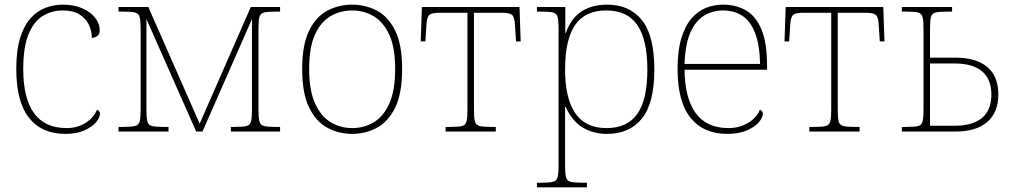

<svg xmlns="http://www.w3.org/2000/svg" viewBox="-20 -566 4345 826"><path d="M262 10Q159 10 104.5 -59.5Q50 -129 50 -269Q50 -349 66.5 -402.5Q83 -456 111.5 -487.5Q140 -519 176 -532.5Q212 -546 250 -546Q298 -546 333.5 -530.5Q369 -515 389 -490Q409 -465 409 -436Q409 -420 399.5 -412Q390 -404 375 -403Q375 -432 362.5 -459Q350 -486 322.5 -503.5Q295 -521 250 -521Q202 -521 163.5 -497Q125 -473 102.5 -418Q80 -363 80 -269Q80 -15 267 -15Q313 -15 348.5 -37.5Q384 -60 397 -94Q410 -89 410 -77Q410 -60 392.5 -39.5Q375 -19 342 -4.5Q309 10 262 10Z M490 0V-20H510Q546 -20 561.5 -24Q577 -28 581 -44Q585 -60 585 -94V-442Q585 -477 581 -492.5Q577 -508 561.5 -512Q546 -516 512 -516H490V-536H618L839 -34L1059 -536H1185V-516H1163Q1130 -516 1115 -512Q1100 -508 1096 -492.5Q1092 -477 1092 -442V-94Q1092 -60 1096 -44Q1100 -28 1115.5 -24Q1131 -20 1165 -20H1185V0H973V-20H991Q1026 -20 1041 -24Q1056 -28 1060 -44Q1064 -60 1064 -94V-484L851 0H824L610 -484V-94Q610 -60 614 -44Q618 -28 633.5 -24Q649 -20 684 -20H705V0Z M1495 10Q1438 10 1389 -16Q1340 -42 1310 -103Q1280 -164 1280 -269Q1280 -374 1310 -434.5Q1340 -495 1389 -520.5Q1438 -546 1495 -546Q1552 -546 1601 -520.5Q1650 -495 1680 -434.5Q1710 -374 1710 -269Q1710 -164 1680 -103Q1650 -42 1601 -16Q1552 10 1495 10ZM1495 -15Q1546 -15 1588 -40Q1630 -65 1655 -121Q1680 -177 1680 -269Q1680 -362 1654.5 -417Q1629 -472 1587 -496.5Q1545 -521 1495 -521Q1444 -521 1402 -496.5Q1360 -472 1335 -417Q1310 -362 1310 -269Q1310 -177 1335.5 -121Q1361 -65 1403 -40Q1445 -15 1495 -15Z M1897 0V-20H1918Q1953 -20 1968 -24Q1983 -28 1987 -44Q1991 -60 1991 -94V-511H1869Q1839 -511 1828 -502.5Q1817 -494 1815 -464L1810 -388H1790L1795 -536H2215L2220 -388H2200L2195 -464Q2193 -494 2182 -502.5Q2171 -511 2141 -511H2019V-94Q2019 -60 2023 -44Q2027 -28 2042.5 -24Q2058 -20 2092 -20H2113V0Z M2290 240V220H2310Q2345 220 2360 216Q2375 212 2379 196Q2383 180 2383 146V-442Q2383 -477 2379 -492.5Q2375 -508 2360 -512Q2345 -516 2312 -516H2290V-536H2412V-424H2414Q2437 -488 2482 -517Q2527 -546 2592 -546Q2688 -546 2741.5 -479.5Q2795 -413 2795 -267Q2795 -122 2741.5 -56Q2688 10 2592 10Q2530 10 2484.5 -19Q2439 -48 2414 -106H2411V146Q2411 180 2415 196Q2419 212 2434.5 216Q2450 220 2484 220H2505V240ZM2589 -15Q2679 -15 2722 -76.5Q2765 -138 2765 -267Q2765 -395 2722 -458Q2679 -521 2589 -521Q2496 -521 2453.5 -457.5Q2411 -394 2411 -267Q2411 -144 2454.5 -79.5Q2498 -15 2589 -15Z M3109 10Q3006 10 2950.5 -59.5Q2895 -129 2895 -269Q2895 -349 2911.5 -402.5Q2928 -456 2955.5 -487.5Q2983 -519 3018 -532.5Q3053 -546 3090 -546Q3145 -546 3188 -522Q3231 -498 3255.5 -440Q3280 -382 3280 -281V-266H2925Q2926 -144 2973 -79.5Q3020 -15 3114 -15Q3161 -15 3198.5 -37.5Q3236 -60 3249 -94Q3262 -89 3262 -77Q3262 -60 3244 -39.5Q3226 -19 3192 -4.5Q3158 10 3109 10ZM3250 -291Q3248 -376 3227.5 -426.5Q3207 -477 3172 -499Q3137 -521 3090 -521Q3046 -521 3009.5 -499Q2973 -477 2950.5 -427Q2928 -377 2925 -291Z M3462 0V-20H3483Q3518 -20 3533 -24Q3548 -28 3552 -44Q3556 -60 3556 -94V-511H3434Q3404 -511 3393 -502.5Q3382 -494 3380 -464L3375 -388H3355L3360 -536H3780L3785 -388H3765L3760 -464Q3758 -494 3747 -502.5Q3736 -511 3706 -511H3584V-94Q3584 -60 3588 -44Q3592 -28 3607.5 -24Q3623 -20 3657 -20H3678V0Z M3860 0V-20H3882Q3916 -20 3930.5 -24Q3945 -28 3949 -44Q3953 -60 3953 -94V-442Q3953 -477 3949 -492.5Q3945 -508 3930 -512Q3915 -516 3882 -516H3860V-536H4076V-516H4052Q4020 -516 4004.5 -512Q3989 -508 3985 -492.5Q3981 -477 3981 -442V-318H4090Q4180 -318 4227.5 -277.5Q4275 -237 4275 -160Q4275 -83 4227.5 -41.5Q4180 0 4090 0ZM3981 -25H4085Q4245 -25 4245 -160Q4245 -225 4205 -259Q4165 -293 4085 -293H3981Z"/></svg>

Font: Noto Serif Thin
Style: Regular
Weight: 100
Designer: Monotype Design Team
Foundry: Monotype Imaging Inc.
Version: Version 2.015